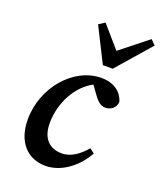

<svg xmlns="http://www.w3.org/2000/svg" viewBox="-142 -851 805 956"><g transform="rotate(20 260.0 -373.0)"><path d="M213 14C300 14 378 -51 419 -126L394 -145C361 -105 317 -72 269 -72C204 -72 161 -111 161 -194C161 -301 217 -405 300 -448L331 -405C348 -381 367 -360 395 -360C423 -360 448 -379 451 -410C437 -460 394 -493 327 -493C181 -493 52 -344 52 -174C52 -53 119 14 213 14ZM251 -759 219 -738 311 -555H363L520 -735L495 -760L350 -645Z"/></g></svg>

Font: Source Serif Pro Semibold
Style: Italic
Weight: 600
Italic angle: -12°
Designer: Frank Grießhammer
Foundry: Adobe Systems Incorporated
Version: Version 3.001;hotconv 1.0.111;makeotfexe 2.5.65597